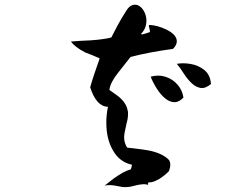

<svg xmlns="http://www.w3.org/2000/svg" viewBox="-20 -762 1040 809"><path d="M496 26 464 20Q452 18 441.5 18Q431 18 421 20Q431 12 440 5Q449 -2 458 -9Q502 -41 530 -48Q534 -52 536 -68Q483 -79 455 -130Q428 -177 428 -245Q428 -281 435 -312Q386 -313 360 -394Q366 -416 376 -446.5Q386 -477 400 -516Q385 -523 370 -529Q355 -535 339 -541Q295 -564 279 -587Q299 -589 320 -590Q341 -591 362 -592Q390 -594 411.5 -597Q433 -600 449 -604Q460 -626 475.5 -655Q491 -684 513 -718Q529 -744 552 -742Q571 -740 584.5 -718.5Q598 -697 597 -670Q595 -640 574 -619Q576 -617 580 -617Q580 -617 587 -619Q591 -620 597 -622Q603 -624 612 -627Q612 -630 611 -635Q610 -640 609 -645Q607 -650 607 -651Q607 -656 610 -657Q644 -655 680 -638Q725 -616 725 -588Q725 -572 709 -556Q657 -549 612.5 -540.5Q568 -532 530 -522L478 -456Q462 -436 452.5 -418Q443 -400 441 -383Q482 -355 491 -345Q514 -323 519 -292Q520 -284 519 -271Q518 -258 513 -241Q509 -222 506 -207.5Q503 -193 503 -184Q503 -159 516 -140Q553 -136 578 -132.5Q603 -129 616 -126Q667 -114 692 -88Q703 -71 692 -41Q676 -24 651 -8Q622 9 607 6Q603 7 604 17Q595 14 586 14Q581 14 570.5 15.5Q560 17 545 21Q531 25 518.5 26Q506 27 496 26ZM679 -345Q657 -362 639.5 -390.5Q622 -419 615 -439Q648 -448 677.5 -438.5Q707 -429 727.5 -406Q748 -383 753 -351Q734 -331 715 -331.5Q696 -332 679 -345ZM869 -408Q845 -388 825 -391.5Q805 -395 788 -411Q769 -429 753.5 -453.5Q738 -478 725 -493Q751 -498 783.5 -492.5Q816 -487 841 -467Q866 -447 869 -408Z"/></svg>

Font: Yuji Hentaigana Akebono
Style: Regular
Weight: 400
Designer: Kataoka Yuji
Foundry: Kinuta Font Factory
Version: Version 3.002